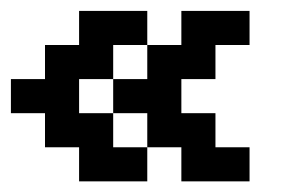

<svg xmlns="http://www.w3.org/2000/svg" viewBox="-20 -395 540 352"><path d="M0 -250H62.5V-312.5H125V-375H250V-312.5H312.5V-375H437.5V-312.5H375V-250H312.5V-187.5H375V-125H437.5V-62.5H312.5V-125H250V-62.5H125V-125H62.5V-187.5H0ZM125 -250V-187.5H187.5V-250ZM187.5 -312.5V-250H250V-312.5ZM187.5 -187.5V-125H250V-187.5Z"/></svg>

Font: NeoDunggeunmo Code
Style: Regular
Weight: 400
Monospace: yes
Version: Version 1.600